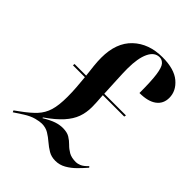

<svg xmlns="http://www.w3.org/2000/svg" viewBox="-211 -830 945 945"><g transform="rotate(45 261.5 -357.0)"><path d="M345 10Q317 10 296 -2.5Q275 -15 256 -31.5Q237 -48 216.5 -60.5Q196 -73 169 -73Q154 -73 129 -66.5Q104 -60 74 -41L28 -11L24 -20L50 -39Q93 -70 118 -97Q143 -124 154 -160Q165 -196 165 -255Q165 -288 162.5 -321Q160 -354 157 -384H74L75 -394H156Q152 -426 149 -455Q146 -484 146 -509Q146 -613 204.5 -668.5Q263 -724 358 -724Q440 -724 481.5 -689Q523 -654 523 -606Q523 -565 492 -542Q461 -519 402 -519Q402 -602 396 -644Q390 -686 377.5 -700Q365 -714 348 -714Q313 -714 294 -674Q275 -634 275 -562Q275 -534 277.5 -487Q280 -440 282 -394H433L431 -384H282Q284 -359 285 -338Q286 -317 286 -305Q286 -266 274 -233Q262 -200 233 -167.5Q204 -135 151 -98L152 -94Q187 -115 211 -123Q235 -131 257 -131Q287 -131 305 -120Q323 -109 337.5 -94Q352 -79 371 -68Q390 -57 422 -57Q432 -57 447 -63Q462 -69 482 -90L487 -84Q468 -62 446.5 -40.5Q425 -19 399.5 -4.5Q374 10 345 10Z"/></g></svg>

Font: Noto Serif Display ExtraCondensed ExtraBold
Style: Italic
Weight: 800
Width: 2
Italic angle: -12°
Designer: Monotype Design Team
Foundry: Monotype Imaging Inc.
Version: Version 2.009